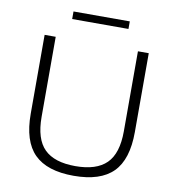

<svg xmlns="http://www.w3.org/2000/svg" viewBox="-96 -982 980 1075"><g transform="rotate(10 394.0 -444.0)"><path d="M394.5 9Q243 9 170.5 -63.2Q98 -135.5 98 -292V-740H161V-285Q161 -159 218 -102.5Q275 -46 394.5 -46Q514 -46 571.2 -102.5Q628.5 -159 628.5 -285V-740H690V-292Q690 -135.5 618 -63.2Q546 9 394.5 9ZM234.5 -854V-897H554.5V-854Z"/></g></svg>

Font: Encode Sans Expanded Expanded Light
Style: Regular
Weight: 300
Width: 7
Designer: Multiple Designers
Foundry: Impallari Type
Version: Version 3.000; ttfautohint (v1.8.3) -l 8 -r 50 -G 200 -x 14 